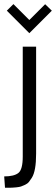

<svg xmlns="http://www.w3.org/2000/svg" viewBox="-51 -740 269 925"><path d="M-18.1 -688.5 13.7 -720.2 90.3 -643.6 166.5 -719.7 198.7 -688.5 90.3 -580.1ZM-30.8 109.9Q16.6 109.9 37.6 93.3Q58.6 76.7 58.6 14.2V-515.1H123V0Q123 83.5 102.5 116.2Q94.7 128.4 88.4 136.5Q82 144.5 70.1 150.1Q58.1 155.8 50.3 158.4Q42.5 161.1 27.3 162.6Q6.8 164.6 -9.3 164.6H-26.9Z"/></svg>

Font: News Cycle
Style: Regular
Weight: 500
Version: Version 0.5.2